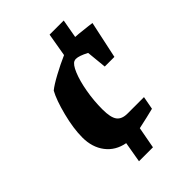

<svg xmlns="http://www.w3.org/2000/svg" viewBox="-196 -676 817 817"><g transform="rotate(-45 213.0 -267.0)"><path d="M192 -208Q192 -159 206.5 -139.5Q221 -120 255 -120H354L343 -61Q304 -51 248 -39L230 58H146L162 -35Q108 -45 77.5 -85Q47 -125 47 -184Q47 -238 64.5 -306.5Q82 -375 102 -411Q120 -426 160.5 -448Q201 -470 240 -487L258 -592H343L328 -508Q348 -507 366.5 -504.5Q385 -502 399 -501L422 -498L386 -330H328L319 -421Q283 -440 264 -440Q260 -440 254 -438Q239 -432 224.5 -397Q210 -362 201 -311Q192 -260 192 -208Z"/></g></svg>

Font: Grenze
Style: Bold Italic
Weight: 700
Italic angle: -10°
Designer: Renata Polastri
Foundry: Omnibus-Type
Version: Version 1.002; ttfautohint (v1.8)